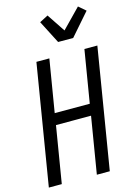

<svg xmlns="http://www.w3.org/2000/svg" viewBox="-144 -1060 788 1132"><g transform="rotate(-15 250.5 -493.5)"><path d="M8 0 129 -735H208L155 -415H369L422 -735H501L380 0H301L358 -345H144L87 0ZM283 -815 211 -955 263 -982 337 -871 450 -987 493 -950 375 -815Z"/></g></svg>

Font: Iosevka
Style: Italic
Weight: 400
Italic angle: -9°
Monospace: yes
Designer: Belleve Invis
Foundry: Belleve Invis
Version: Version 32.5.0; ttfautohint (v1.8.4)